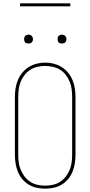

<svg xmlns="http://www.w3.org/2000/svg" viewBox="-20 -1119 540 1147"><path d="M250 8Q224 8 198.5 2.5Q173 -3 151 -16.5Q129 -30 112.5 -50Q96 -70 86.5 -94Q77 -118 73 -143.5Q69 -169 69 -195V-540Q69 -566 73 -591.5Q77 -617 87 -641Q97 -665 113.5 -685Q130 -705 152 -718.5Q174 -732 199 -738.5Q224 -745 250 -745Q276 -745 301 -738.5Q326 -732 348 -718.5Q370 -705 386.5 -685Q403 -665 413 -641Q423 -617 427 -591.5Q431 -566 431 -540V-195Q431 -169 427 -143.5Q423 -118 413.5 -94Q404 -70 387.5 -50Q371 -30 349 -16.5Q327 -3 301.5 2.5Q276 8 250 8ZM250 -10Q273 -10 296 -15Q319 -20 338.5 -32.5Q358 -45 372.5 -63.5Q387 -82 396 -104Q405 -126 408 -149Q411 -172 411 -195V-540Q411 -563 408 -586.5Q405 -610 396 -631.5Q387 -653 372.5 -672Q358 -691 338 -703Q318 -715 294.5 -720Q271 -725 248 -725Q225 -725 202 -719.5Q179 -714 160 -701.5Q141 -689 126.5 -670.5Q112 -652 103.5 -630.5Q95 -609 92 -586Q89 -563 89 -540V-195Q89 -172 92 -149Q95 -126 104 -104Q113 -82 127.5 -63.5Q142 -45 161.5 -32.5Q181 -20 204 -15Q227 -10 250 -10ZM350 -859Q345 -859 339.5 -860.5Q334 -862 330.5 -865.5Q327 -869 325.5 -874.5Q324 -880 324 -885Q324 -890 325.5 -895.5Q327 -901 330.5 -904.5Q334 -908 339.5 -910Q345 -912 350 -912Q355 -912 360.5 -910Q366 -908 369.5 -904.5Q373 -901 375 -895.5Q377 -890 377 -885Q377 -880 375 -874.5Q373 -869 369.5 -865.5Q366 -862 360.5 -860.5Q355 -859 350 -859ZM150 -859Q145 -859 139.5 -860.5Q134 -862 130.5 -865.5Q127 -869 125.5 -874.5Q124 -880 124 -885Q124 -890 125.5 -895.5Q127 -901 130.5 -904.5Q134 -908 139.5 -910Q145 -912 150 -912Q155 -912 160.5 -910Q166 -908 169.5 -904.5Q173 -901 175 -895.5Q177 -890 177 -885Q177 -880 175 -874.5Q173 -869 169.5 -865.5Q166 -862 160.5 -860.5Q155 -859 150 -859ZM100 -1081V-1099H400V-1081Z"/></svg>

Font: Iosevka Slab Thin
Style: Regular
Weight: 100
Monospace: yes
Designer: Belleve Invis
Foundry: Belleve Invis
Version: Version 11.1.0; ttfautohint (v1.8.3)